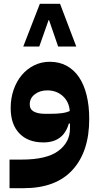

<svg xmlns="http://www.w3.org/2000/svg" viewBox="-20 -747 523 1007"><path d="M30 90H94Q225 90 286 44.5Q347 -1 347 -73V-99H341Q326 -48 292.5 -24Q259 0 208 0Q127 0 81.5 -47.5Q36 -95 36 -180Q36 -232 51.5 -276.5Q67 -321 94.5 -353.5Q122 -386 159.5 -404.5Q197 -423 241 -423Q290 -423 328.5 -402.5Q367 -382 393.5 -343.5Q420 -305 434 -249Q448 -193 448 -123Q448 48 360.5 144Q273 240 104 240H30ZM239 -150Q278 -150 304 -153.5Q330 -157 346 -165Q342 -214 309 -243.5Q276 -273 228 -273Q189 -273 162.5 -252.5Q136 -232 136 -200Q136 -173 158 -161.5Q180 -150 218 -150ZM380 -503H285L237 -642H235L186 -503H102L189 -727H295Z"/></svg>

Font: IBM Plex Sans Arabic
Style: Bold
Weight: 700
Designer: Mike Abbink, Paul van der Laan, Pieter van Rosmalen, Wael Morcos, Khajak Apelian
Foundry: Bold Monday
Version: Version 1.2